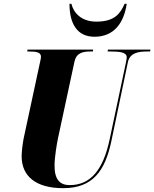

<svg xmlns="http://www.w3.org/2000/svg" viewBox="-20 -973 806 1003"><path d="M474 -781C578 -781 628 -857 642 -953H631C609 -905 582 -860 483 -860C404 -860 364 -907 353 -953H343C343 -849 383 -781 474 -781ZM310 10C464 10 529 -79 562 -237L648 -648C658 -697 704 -704 748 -704H764L766 -714H544L542 -704H557C605 -704 642 -700 642 -674C642 -669 640 -655 637 -642L553 -246C519 -85 453 -6 344 -6C294 -6 264 -34 265 -110C265 -151 277 -223 283 -251L369 -651C379 -697 413 -704 452 -704H465L467 -714H124L122 -704H132C169 -704 194 -700 194 -677C194 -667 190 -653 185 -629L104 -252C99 -228 93 -181 93 -157C93 -51 169 10 310 10Z"/></svg>

Font: Noto Serif Display Condensed Black
Style: Italic
Weight: 900
Width: 3
Italic angle: -12°
Designer: Monotype Design Team
Foundry: Monotype Imaging Inc.
Version: Version 2.009